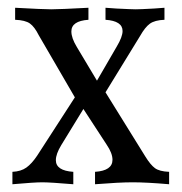

<svg xmlns="http://www.w3.org/2000/svg" viewBox="-20 -472 468 495"><path d="M416 -29V3Q358 -2 322 -2Q288 -2 225 3V-29Q270 -32 270 -60Q270 -77 255 -99L195 -191L138 -98Q124 -75 124 -59Q124 -32 169 -29V3Q109 -2 89 -2Q69 -2 12 3V-29Q34 -30 48 -40Q62 -50 76 -71L173 -221L80 -381Q69 -403 57 -411.5Q45 -420 19 -421V-452Q91 -448 112 -448Q134 -448 208 -452V-421Q164 -418 164 -391Q164 -374 178 -351L230 -264L281 -352Q296 -377 296 -392Q296 -418 252 -421V-452L280 -450Q320 -448 330 -448Q341 -448 377 -450L404 -452V-421Q379 -420 366.5 -411Q354 -402 341 -379L252 -234L355 -68Q368 -47 379.5 -38.5Q391 -30 416 -29Z"/></svg>

Font: Gupter
Style: Regular
Weight: 400
Designer: Octavio Pardo
Version: Version 1.000